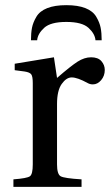

<svg xmlns="http://www.w3.org/2000/svg" viewBox="-20 -724 429 744"><path d="M374 -568H350Q348 -593 323 -616Q298 -639 237 -639Q176 -639 151 -616Q126 -593 124 -568H100Q100 -596 104 -616.5Q108 -637 121 -659Q134 -681 163 -692.5Q192 -704 237 -704Q282 -704 311 -692.5Q340 -681 353 -659Q366 -637 370 -616.5Q374 -596 374 -568ZM32 0V-29Q85 -33 96 -41Q107 -49 107 -87V-402Q107 -428 101 -436Q95 -444 75 -447L37 -452V-477L189 -502L201 -422Q254 -468 280.5 -485Q307 -502 333 -502Q360 -502 373 -487Q386 -472 386 -453Q386 -430 372 -413.5Q358 -397 340 -397Q329 -397 320 -402Q280 -424 258 -424Q237 -424 219 -398.5Q201 -373 201 -321V-87Q201 -49 215 -41Q229 -33 296 -29V0Z"/></svg>

Font: Heuristica
Style: Regular
Weight: 400
Version: Version 1.0.1 ; ttfautohint (v1.4.1)